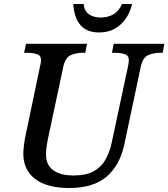

<svg xmlns="http://www.w3.org/2000/svg" viewBox="-20 -934 845 964"><path d="M328 10Q216 10 156.5 -35.5Q97 -81 97 -163Q97 -179 100.5 -207Q104 -235 108 -252L181 -601Q186 -620 186 -631Q186 -655 166 -662Q146 -669 114 -669H101L111 -714H417L408 -669H395Q362 -669 335 -657Q308 -645 298 -600L223 -248Q218 -225 214.5 -201.5Q211 -178 211 -157Q211 -106 247 -79.5Q283 -53 349 -53Q413 -53 451 -74.5Q489 -96 509.5 -132.5Q530 -169 540 -214L623 -602Q624 -609 625.5 -617.5Q627 -626 627 -631Q627 -655 606.5 -662Q586 -669 555 -669H542L551 -714H805L797 -669H784Q751 -669 724 -657Q697 -645 687 -600L604 -208Q582 -105 515.5 -47.5Q449 10 328 10ZM478 -771Q415 -771 383.5 -808.5Q352 -846 348 -914H400Q403 -879 426.5 -862.5Q450 -846 486 -846Q522 -846 549.5 -862Q577 -878 593 -914H643Q635 -876 613.5 -843.5Q592 -811 558 -791Q524 -771 478 -771Z"/></svg>

Font: Noto Serif Medium
Style: Italic
Weight: 500
Italic angle: -12°
Designer: Monotype Design Team
Foundry: Monotype Imaging Inc.
Version: Version 2.014; ttfautohint (v1.8.4.7-5d5b)